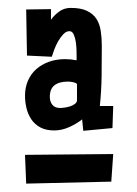

<svg xmlns="http://www.w3.org/2000/svg" viewBox="-20 -713 339 476"><path d="M258.8 -395.5 186.5 -388.7 183.6 -417Q169.4 -405.8 151.1 -397.7Q132.8 -389.6 114.3 -389.6Q93.8 -389.6 79.8 -397.2Q65.9 -404.8 57.6 -417.2Q49.3 -429.7 45.7 -444.8Q42 -460 42 -475.6Q42 -496.1 49.3 -512.9Q56.6 -529.8 69.8 -541.5Q83 -553.2 101.3 -559.8Q119.6 -566.4 141.6 -566.4Q155.3 -566.4 169.9 -563.5V-575.2Q169.9 -578.6 169.7 -588.4Q169.4 -598.1 168 -608.6Q166.5 -619.1 162.8 -627.4Q159.2 -635.7 152.3 -635.7Q144 -635.7 137 -628.2Q129.9 -620.6 124 -610.4Q118.2 -600.1 114.3 -589.4Q110.4 -578.6 108.4 -572.3L46.9 -575.2L44.9 -689.5L106.4 -690.4V-664.1Q114.7 -675.8 127 -684.6Q139.2 -693.4 155.3 -693.4Q180.7 -693.4 195.8 -686Q210.9 -678.7 219 -666.3Q227.1 -653.8 229.7 -636.5Q232.4 -619.1 232.4 -599.6Q232.4 -562 231.9 -524.4Q231.4 -486.8 227.5 -450.2H260.7ZM170.9 -504.9Q168 -507.8 161.1 -509.3Q154.3 -510.7 148.4 -510.7Q127 -510.7 115.2 -501.7Q103.5 -492.7 103.5 -472.7Q103.5 -460.9 109.9 -453.1Q116.2 -445.3 128.9 -445.3Q133.3 -445.3 140.4 -446.3Q147.5 -447.3 154.3 -449.5Q161.1 -451.7 166 -455.6Q170.9 -459.5 170.9 -464.8ZM260.7 -331.1 255.9 -262.7 44.9 -257.8 42 -329.1Z"/></svg>

Font: Maiden Orange
Style: Regular
Weight: 400
Designer: Astigmatic (AOETI)
Foundry: Astigmatic (AOETI)
Version: Version 1.000